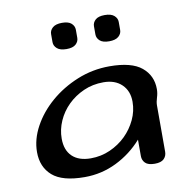

<svg xmlns="http://www.w3.org/2000/svg" viewBox="-73 -685 764 771"><g transform="rotate(-10 309.0 -299.5)"><path d="M386 -407Q476 -407 517 -373Q558 -339 558 -284Q558 -267 552.5 -250Q547 -233 547 -219V-30Q547 -13 535.5 -1.5Q524 10 498 10Q471 10 459.5 -1.5Q448 -13 448 -30V-97Q403 -46 342 -16Q281 14 212 14Q121 14 80.5 -21.5Q40 -57 40 -118Q40 -170 68 -221.5Q96 -273 144 -314.5Q192 -356 254.5 -381.5Q317 -407 386 -407ZM351 -348Q307 -348 270 -331.5Q233 -315 205.5 -288Q178 -261 162.5 -226Q147 -191 147 -154Q147 -107 173.5 -81.5Q200 -56 249 -56Q291 -56 328 -72.5Q365 -89 392.5 -116Q420 -143 436.5 -178Q453 -213 453 -251Q453 -295 425.5 -321.5Q398 -348 351 -348ZM229 -505Q203 -505 190.5 -516Q178 -527 178 -542V-575Q178 -590 190.5 -601Q203 -612 229 -612Q255 -612 267 -601Q279 -590 279 -575V-542Q279 -527 267 -516Q255 -505 229 -505ZM403 -506Q377 -506 365 -517Q353 -528 353 -543V-576Q353 -591 365 -602Q377 -613 403 -613Q429 -613 441.5 -602Q454 -591 454 -576V-543Q454 -528 441.5 -517Q429 -506 403 -506Z"/></g></svg>

Font: Sofadi One
Style: Regular
Weight: 400
Designer: Botjo Nikoltchev
Foundry: Botjo Nikoltchev
Version: Version 1.002